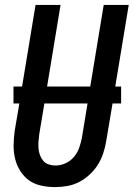

<svg xmlns="http://www.w3.org/2000/svg" viewBox="-20 -755 545 783"><path d="M205 8Q176 8 148 2Q120 -4 98.5 -19.5Q77 -35 62.5 -58Q48 -81 41.5 -108Q35 -135 35.5 -164Q36 -193 40 -222L59 -333H35V-402H70L125 -735H227L172 -402H348L403 -735H505L450 -402H474V-333H439L413 -179Q409 -154 401 -130Q393 -106 379.5 -84Q366 -62 346 -43.5Q326 -25 303 -13Q280 -1 254.5 3.5Q229 8 205 8ZM206 -80Q227 -80 247 -89Q267 -98 281.5 -115Q296 -132 303 -152.5Q310 -173 314 -193L337 -333H161L140 -207Q138 -193 137 -178.5Q136 -164 137 -150Q138 -136 143 -122.5Q148 -109 156.5 -99Q165 -89 178.5 -84.5Q192 -80 206 -80Z"/></svg>

Font: Iosevka SS18 Semibold
Style: Italic
Weight: 600
Italic angle: -9°
Monospace: yes
Designer: Belleve Invis
Foundry: Belleve Invis
Version: Version 25.1.1; ttfautohint (v1.8.4)